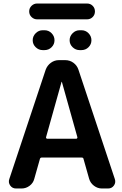

<svg xmlns="http://www.w3.org/2000/svg" viewBox="-20 -1072 693 1092"><path d="M242 -292Q241 -289 243 -286Q245 -283 248 -283H414Q417 -283 419 -286Q421 -289 420 -292L332 -606Q332 -607 331 -607Q330 -607 330 -606ZM71 0Q50 0 38 -17Q26 -34 33 -54L240 -676Q249 -700 269.5 -715Q290 -730 315 -730H351Q377 -730 397.5 -715Q418 -700 426 -676L633 -54Q640 -34 628 -17Q616 0 595 0H559Q535 0 514.5 -15.5Q494 -31 487 -55L455 -168Q454 -176 444 -176H218Q209 -176 207 -168L175 -55Q169 -31 148.5 -15.5Q128 0 103 0ZM433 -900H443Q467 -900 483.5 -883Q500 -866 500 -843Q500 -820 483.5 -803.5Q467 -787 443 -787H433Q410 -787 393 -803.5Q376 -820 376 -843Q376 -866 393 -883Q410 -900 433 -900ZM223 -900H233Q257 -900 273.5 -883Q290 -866 290 -843Q290 -820 273.5 -803.5Q257 -787 233 -787H223Q200 -787 183 -803.5Q166 -820 166 -843Q166 -866 183 -883Q200 -900 223 -900ZM475 -962H191Q173 -962 159.5 -975Q146 -988 146 -1007Q146 -1026 159.5 -1039Q173 -1052 191 -1052H475Q494 -1052 507 -1039Q520 -1026 520 -1007Q520 -988 507 -975Q494 -962 475 -962Z"/></svg>

Font: Rounded Mplus 1c Bold
Style: Bold
Weight: 700
Version: Version 1.059.20150529